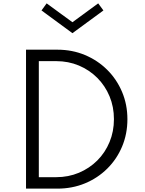

<svg xmlns="http://www.w3.org/2000/svg" viewBox="-20 -1120 859 1140"><path d="M134.5 0H320.5Q408.5 0 484.2 -31.2Q560 -62.5 616.8 -118.8Q673.5 -175 705 -250Q736.5 -325 736.5 -412Q736.5 -499 704.8 -574.2Q673 -649.5 616.2 -705.8Q559.5 -762 484 -793.5Q408.5 -825 320.5 -825H134.5ZM210.5 -68V-757H313.5Q386 -757 448.5 -730.8Q511 -704.5 557.8 -657.5Q604.5 -610.5 630.5 -548Q656.5 -485.5 656.5 -412.5Q656.5 -339.5 630.5 -276.8Q604.5 -214 557.8 -167.2Q511 -120.5 448.5 -94.2Q386 -68 313.5 -68ZM410 -923 594 -1058 563 -1100 410 -988 257 -1100 226.5 -1058Z"/></svg>

Font: Spartan
Style: Regular
Weight: 400
Designer: Matt Bailey, Mirko Velimirovic
Foundry: Matt Bailey
Version: Version 1.003; ttfautohint (v1.8.3)